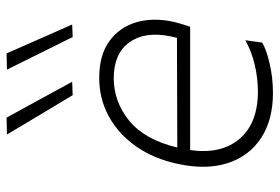

<svg xmlns="http://www.w3.org/2000/svg" viewBox="-150 -668 828 568"><g transform="rotate(-90 264.0 -384.0)"><path d="M273 9.5Q193 9.5 139.5 -25.8Q86 -61 65.5 -124.2Q45 -187.5 63 -271Q78 -342.5 114.5 -394.8Q151 -447 203.2 -475.8Q255.5 -504.5 317.5 -504.5Q384.5 -504.5 425.8 -474.8Q467 -445 481.8 -395.8Q496.5 -346.5 484 -287.5Q481.5 -275.5 477 -261Q472.5 -246.5 469 -235.5H104Q91 -144 137.2 -89.5Q183.5 -35 277.5 -35Q316.5 -35 356.8 -44.5Q397 -54 429 -72.5L422 -22.5Q404.5 -11 362 -0.8Q319.5 9.5 273 9.5ZM316.5 -461.5Q247.5 -461.5 191.2 -416Q135 -370.5 111.5 -273.5L436 -274.5Q438.5 -284.5 440.5 -293.5Q456 -369 422.8 -415.2Q389.5 -461.5 316.5 -461.5ZM266.5 -583Q237.5 -631.5 208.2 -680Q179 -728.5 150 -777.5L200 -778.5Q226.5 -731 253 -682Q279.5 -633 306 -584.5ZM438.5 -583Q414 -632 389.8 -681Q365.5 -730 342 -777.5L390 -778.5Q411 -731 432.5 -682Q454 -633 475.5 -584.5Z"/></g></svg>

Font: Commissioner ExtraLight
Style: Italic
Weight: 200
Italic angle: -12°
Designer: Kostas Bartsokas
Foundry: Kostas Bartsokas
Version: Version 1.000; ttfautohint (v1.8.3)